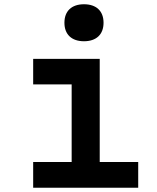

<svg xmlns="http://www.w3.org/2000/svg" viewBox="-20 -883 740 903"><path d="M136 -606V-486H317V-121H136V0H630V-121H449V-606ZM283 -776C283 -721 317 -689 375 -689C433 -689 467 -721 467 -776C467 -831 433 -863 375 -863C317 -863 283 -831 283 -776Z"/></svg>

Font: Martian Mono Std Md
Style: Regular
Weight: 500
Monospace: yes
Designer: Roman Shamin
Foundry: Evil Martians
Version: Version 1.000